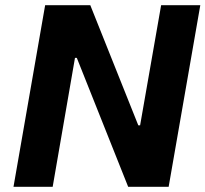

<svg xmlns="http://www.w3.org/2000/svg" viewBox="-20 -720 792 740"><path d="M32 0H183L269 -497H276L474 0H630L752 -700H601L520 -237H513L328 -700H154Z"/></svg>

Font: Fixel Display 20240404
Style: Bold Italic
Weight: 700
Italic angle: -10°
Designer: AlfaBravo + MacPaw
Foundry: Kyrylo Tkachov, Marchela Mozhyna, Serhii Makarenko, Maria Weinstein, Zakhar Kryvoshyya
Version: Version 1.211;Glyphs 3.2 (3225)